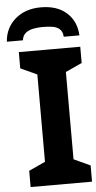

<svg xmlns="http://www.w3.org/2000/svg" viewBox="-88 -976 508 1012"><g transform="rotate(-5 166.0 -469.5)"><path d="M357 0H32V-86L119 -126V-588L32 -628V-714H357V-628L270 -588V-126L357 -86ZM168 -939Q254 -939 304 -894Q354 -849 358 -774H275Q273 -802 258 -815Q243 -828 219.5 -831.5Q196 -835 167 -835Q144 -835 120 -830.5Q96 -826 79 -813Q62 -800 59 -774H-26Q-21 -847 32 -893Q85 -939 168 -939Z"/></g></svg>

Font: Noto Sans IKEA
Style: Bold
Weight: 600
Designer: Monotype Design Team
Foundry: Monotype Imaging Inc.
Version: Version 2.001